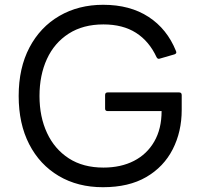

<svg xmlns="http://www.w3.org/2000/svg" viewBox="-20 -768 837 802"><path d="M410 14Q305 14 225.5 -33Q146 -80 102 -165.5Q58 -251 58 -367Q58 -484 103 -569.5Q148 -655 228 -701.5Q308 -748 411 -748Q523 -748 600.5 -697.5Q678 -647 715 -555Q720 -545 709 -541L647 -523Q639 -520 634 -529Q603 -596 548 -631Q493 -666 412 -666Q327 -666 267 -627.5Q207 -589 176 -521.5Q145 -454 145 -367Q145 -280 176.5 -212.5Q208 -145 267.5 -106.5Q327 -68 412 -68Q485 -68 539.5 -96Q594 -124 624.5 -177Q655 -230 655 -304H430Q419 -304 419 -314V-371Q419 -382 430 -382H728Q739 -382 739 -371V-309Q739 -218 701.5 -144.5Q664 -71 591 -28.5Q518 14 410 14Z"/></svg>

Font: LINE Seed Sans App
Style: Regular
Weight: 400
Designer: LINE VX Design & Dalton Maag Ltd & Sandoll Inc
Foundry: Dalton Maag Ltd
Version: Version 1.003